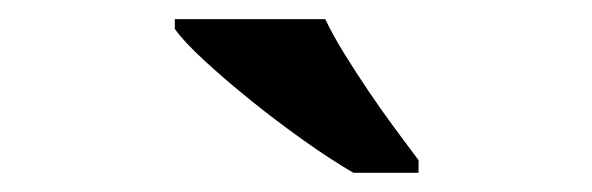

<svg xmlns="http://www.w3.org/2000/svg" viewBox="-20 -786 617 200"><path d="M348.1 -606Q324.7 -619.6 296.1 -639.9Q267.6 -660.2 241 -681.6Q214.4 -703.1 192.9 -722.9Q171.4 -742.7 162.1 -755.9V-766.1H318.8Q326.7 -749.5 338.9 -729.7Q351.1 -710 364.5 -690.2Q377.9 -670.4 391.6 -651.9Q405.3 -633.3 416 -619.1V-606Z"/></svg>

Font: Droid Serif
Style: Bold
Weight: 700
Designer: Monotype Design team
Foundry: Monotype Imaging Inc.
Version: Version 1.03